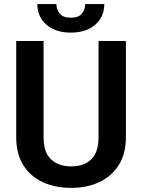

<svg xmlns="http://www.w3.org/2000/svg" viewBox="-20 -912 697 942"><path d="M463.4 -710.9H597.7V-238.8Q597.7 -157.2 562.5 -101.8Q527.3 -46.4 466.8 -18.3Q406.2 9.8 329.1 9.8Q251 9.8 189.9 -18.3Q128.9 -46.4 94.2 -101.8Q59.6 -157.2 59.6 -238.8V-710.9H193.8V-238.8Q193.8 -164.6 230.5 -130.1Q267.1 -95.7 329.1 -95.7Q392.1 -95.7 427.7 -130.1Q463.4 -164.6 463.4 -238.8ZM397.9 -892.1H491.7Q491.7 -830.1 447.5 -791Q403.3 -752 327.6 -752Q252 -752 207.5 -791Q163.1 -830.1 163.1 -892.1H256.8Q256.8 -865.7 272.9 -845.5Q289.1 -825.2 327.6 -825.2Q365.7 -825.2 381.8 -845.5Q397.9 -865.7 397.9 -892.1Z"/></svg>

Font: Vazirmatn UI FD SemiBold
Style: Regular
Weight: 600
Designer: Saber Rastikerdar
Foundry: Saber Rastikerdar
Version: Version 33.003